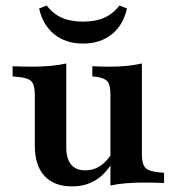

<svg xmlns="http://www.w3.org/2000/svg" viewBox="-20 -652 630 684"><path d="M216.1 -416.1V-208.1H104V-314.5Q104 -348.4 92.7 -361.3Q81.5 -374.2 48.4 -377.4L25 -379.8V-416.1Q41.9 -415.3 57.7 -414.9Q73.4 -414.5 92.7 -414.5Q129.8 -414.5 160.1 -417.3Q190.3 -420.2 216.1 -425.8ZM216.1 -208.1V-128.2Q216.1 -87.1 233.1 -66.1Q250 -45.2 283.9 -45.2Q320.2 -45.2 348.4 -69.4Q376.6 -93.5 397.6 -144.4L405.6 -128.2Q379 -55.6 337.1 -21.8Q295.2 12.1 237.1 12.1Q172.6 12.1 138.3 -25.4Q104 -62.9 104 -133.9V-208.1ZM373.4 0V-208.1H485.5V-102.4Q485.5 -68.5 497.2 -55.2Q508.9 -41.9 541.9 -38.7L564.5 -36.3V0Q547.6 -0.8 531.9 -1.2Q516.1 -1.6 496.8 -1.6Q459.7 -1.6 429.4 0.8Q399.2 3.2 373.4 8.9ZM485.5 -416.1V-208.1H373.4V-314.5Q373.4 -348.4 363.3 -361.3Q353.2 -374.2 324.2 -378.2L308.9 -379.8V-416.1Q325.8 -415.3 339.9 -414.9Q354 -414.5 370.2 -414.5Q404 -414.5 432.3 -417.3Q460.5 -420.2 485.5 -425.8ZM275.8 -496.8Q214.5 -496.8 173.4 -529.8Q132.3 -562.9 119.4 -621.8L146 -632.3Q169.4 -602.4 200.4 -588.7Q231.5 -575 275.8 -575Q320.2 -575 351.2 -588.7Q382.3 -602.4 405.6 -632.3L432.3 -621.8Q419.4 -562.9 378.2 -529.8Q337.1 -496.8 275.8 -496.8Z"/></svg>

Font: Playfair 9pt
Style: Bold
Weight: 700
Designer: Claus Eggers Sørensen
Foundry: Claus Eggers Sørensen
Version: Version 2.203